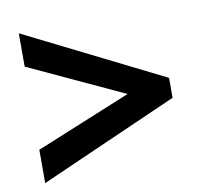

<svg xmlns="http://www.w3.org/2000/svg" viewBox="-64 -694 701 664"><g transform="rotate(-10 286.0 -362.0)"><path d="M43 -216 377 -353 43 -508V-625L528 -383V-313L43 -99Z"/></g></svg>

Font: Noto Sans Sundanese
Style: Bold
Weight: 700
Version: Version 2.003